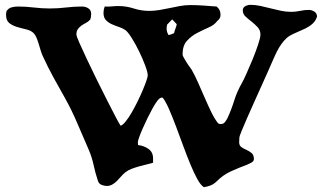

<svg xmlns="http://www.w3.org/2000/svg" viewBox="-20 -722 1331 794"><path d="M1015 -702Q1036 -702 1057 -697.5Q1078 -693 1099 -687.5Q1120 -682 1141.5 -677.5Q1163 -673 1184 -673Q1203 -673 1221 -677Q1239 -681 1257 -681Q1269 -681 1280 -674Q1291 -667 1291 -653Q1285 -635 1272 -623.5Q1259 -612 1242.5 -604Q1226 -596 1209 -589Q1192 -582 1178 -574Q1165 -566 1154 -553Q1143 -540 1134 -525Q1125 -510 1118 -494Q1111 -478 1105 -465Q1101 -455 1089.5 -429.5Q1078 -404 1063 -370.5Q1048 -337 1031.5 -300.5Q1015 -264 1001.5 -233Q988 -202 979 -180Q970 -158 970 -154L969 -134Q969 -120 978.5 -113.5Q988 -107 999.5 -102Q1011 -97 1020.5 -89Q1030 -81 1030 -64Q1030 -55 1019.5 -49.5Q1009 -44 1002 -41Q967 -28 935 -13.5Q903 1 876 28Q865 39 851.5 44.5Q838 50 823 52Q810 44 796 18.5Q782 -7 767.5 -42Q753 -77 738 -118Q723 -159 708.5 -197.5Q694 -236 680 -268.5Q666 -301 653 -318H647Q641 -318 631.5 -306Q622 -294 611.5 -275Q601 -256 590 -233.5Q579 -211 570 -190.5Q561 -170 555.5 -154.5Q550 -139 550 -133L551 -122Q574 -120 593.5 -106.5Q613 -93 613 -67V-49Q600 -45 584.5 -41.5Q569 -38 553.5 -33.5Q538 -29 523.5 -23.5Q509 -18 498 -9Q489 -2 481 7.5Q473 17 464 26Q455 35 444.5 41Q434 47 422 47Q411 47 400 42.5Q389 38 385 26Q374 -7 367 -40Q360 -73 346 -105Q323 -157 300 -211.5Q277 -266 249 -316Q224 -360 200.5 -403Q177 -446 156 -492Q152 -501 148 -514Q144 -527 140 -540.5Q136 -554 131 -566Q126 -578 119 -585Q108 -596 88.5 -600.5Q69 -605 50.5 -610.5Q32 -616 18.5 -626.5Q5 -637 5 -661Q5 -666 7 -676Q15 -688 27.5 -691.5Q40 -695 54 -695Q87 -695 120 -691Q153 -687 186 -687Q220 -687 253 -691Q286 -695 319 -695Q334 -695 345.5 -687.5Q357 -680 357 -664Q357 -658 356 -652Q355 -646 353 -641Q345 -632 335 -627Q325 -622 316.5 -616Q308 -610 302 -601.5Q296 -593 296 -579Q296 -573 308 -545.5Q320 -518 338.5 -479Q357 -440 379 -395Q401 -350 421.5 -310Q442 -270 457.5 -240Q473 -210 479 -202Q488 -205 500 -220Q512 -235 524.5 -256.5Q537 -278 549 -302.5Q561 -327 570.5 -349.5Q580 -372 585.5 -388.5Q591 -405 591 -410Q591 -423 580.5 -451Q570 -479 555.5 -509Q541 -539 525 -564.5Q509 -590 498 -598Q486 -606 470.5 -611Q455 -616 441 -622.5Q427 -629 417.5 -639.5Q408 -650 408 -669Q408 -682 413 -695Q427 -694 441.5 -695.5Q456 -697 470 -697Q502 -697 533 -687Q564 -677 597 -677Q618 -677 639 -680.5Q660 -684 681 -688.5Q702 -693 723.5 -697Q745 -701 767 -701Q795 -701 822 -699Q849 -697 876 -695Q892 -682 892 -661Q892 -645 879 -636Q867 -619 843 -608.5Q819 -598 795 -585.5Q771 -573 753 -553Q735 -533 735 -497Q735 -492 740 -483.5Q745 -475 751 -465Q757 -455 763.5 -446.5Q770 -438 773 -433Q786 -410 799.5 -379.5Q813 -349 826.5 -318Q840 -287 853.5 -259Q867 -231 882 -212Q886 -209 893 -209Q904 -209 910.5 -217.5Q917 -226 921 -234Q937 -269 948.5 -306Q960 -343 980 -378Q987 -390 999.5 -418Q1012 -446 1025 -477.5Q1038 -509 1047.5 -538Q1057 -567 1057 -579Q1057 -597 1045.5 -609.5Q1034 -622 1020.5 -632.5Q1007 -643 995.5 -653.5Q984 -664 984 -679Q984 -691 994.5 -696.5Q1005 -702 1015 -702ZM671 -620Q669 -610 669 -604Q669 -590 677 -577Q683 -578 689 -580.5Q695 -583 700 -585Q702 -595 705.5 -603.5Q709 -612 711 -622L692 -642Q687 -636 681.5 -631Q676 -626 671 -620Z"/></svg>

Font: CAT Altenglisch
Style: Regular
Weight: 400
Designer: Peter Wiegel
Foundry: Peter Wiegel, CAT Fonts
Version: Version 1.000